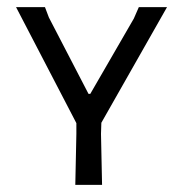

<svg xmlns="http://www.w3.org/2000/svg" viewBox="-20 -518 513 538"><path d="M266 0 263 -143 264 -174 448 -498H369L355 -466L233 -255H228L117 -469L106 -498H25L194 -173V-143L191 0Z"/></svg>

Font: Alegreya Sans SC
Style: Regular
Weight: 400
Designer: Juan Pablo del Peral
Foundry: Huerta Tipografica
Version: Version 1.000;PS 001.000;hotconv 1.0.70;makeotf.lib2.5.58329